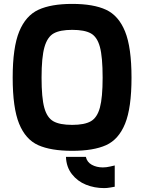

<svg xmlns="http://www.w3.org/2000/svg" viewBox="-20 -767 739 984"><path d="M45 -369Q45 -524 78.5 -605.5Q112 -687 177 -717Q242 -747 350 -747Q459 -747 523.5 -717Q588 -687 621 -605.5Q654 -524 654 -369Q654 -214 621 -133Q588 -52 523.5 -23Q459 6 350 6Q241 6 176 -23Q111 -52 78 -133Q45 -214 45 -369ZM506 -369Q506 -475 492 -526.5Q478 -578 445.5 -596Q413 -614 350 -614Q288 -614 255.5 -596Q223 -578 208 -526Q193 -474 193 -369Q193 -266 207 -215Q221 -164 253.5 -145.5Q286 -127 350 -127Q413 -127 445.5 -145.5Q478 -164 492 -215.5Q506 -267 506 -369ZM318 37H420Q426 64 450.5 77.5Q475 91 507 91Q525 91 544 86.5Q563 82 568 81V190Q563 191 545.5 194Q528 197 514 197Q464 197 420.5 179.5Q377 162 348.5 125.5Q320 89 318 37Z"/></svg>

Font: Exo
Style: Bold
Weight: 700
Designer: Natanael Gama
Foundry: Natanael Gama
Version: Version 1.500; ttfautohint (v1.6)